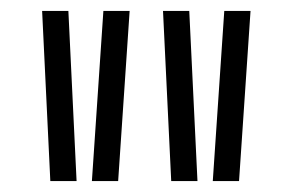

<svg xmlns="http://www.w3.org/2000/svg" viewBox="-20 -800 540 351"><path d="M390 -780H438L417 -469H369ZM278 -780H326L341 -469H293ZM169 -780H217L196 -469H148ZM57 -780H105L120 -469H72Z"/></svg>

Font: Train One
Style: Regular
Weight: 400
Designer: Fontworks Inc.
Foundry: Fontworks Inc.
Version: Version 1.100